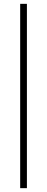

<svg xmlns="http://www.w3.org/2000/svg" viewBox="-20 -750 245 999"><path d="M120 229V-730H85V229Z"/></svg>

Font: RazerF5 Thin
Style: Regular
Weight: 250
Foundry: Razer Inc.
Version: Version 2